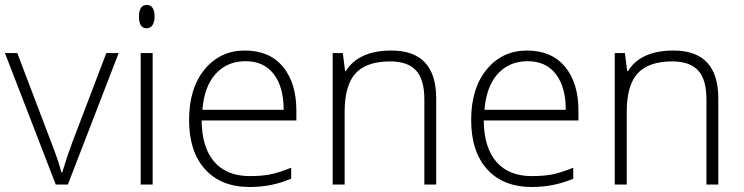

<svg xmlns="http://www.w3.org/2000/svg" viewBox="-20 -745 3002 775"><path d="M205.1 0 0 -530.8H49.8L187 -169.9Q214.4 -100.6 228 -48.8H231Q251 -115.2 272 -170.9L409.2 -530.8H459L253.9 0Z M571.8 -630.9Q541 -630.9 541 -677.7Q541 -724.6 572.3 -725.1Q603.5 -725.1 604 -678.2Q604 -656.2 595.5 -643.6Q586.9 -630.9 571.8 -630.9ZM596.2 0H547.9V-530.8H596.2Z M796.9 -301.8H1125Q1125 -394 1085 -446Q1044.9 -498 971.2 -498Q897.5 -498 851.1 -447.5Q804.7 -397 796.9 -301.8ZM1176.3 -297.9V-258.8H793.9Q794.9 -149.4 845 -91.8Q895 -34.2 988.3 -34.2Q1033.7 -34.2 1068.1 -40.5Q1102.5 -46.9 1155.3 -67.9V-23.9Q1077.6 9.8 988.3 9.8Q872.6 9.8 807.9 -61.5Q743.2 -132.8 743.2 -260.7Q743.2 -388.7 805.9 -464.8Q868.7 -541 968.3 -541Q1067.9 -541 1122.1 -475.6Q1176.3 -410.2 1176.3 -297.9Z M1692.9 0V-344.2Q1692.9 -424.3 1659.2 -460.7Q1625.5 -497.1 1554.7 -497.1Q1459.5 -497.1 1415.3 -449Q1371.1 -400.9 1371.1 -293V0H1322.8V-530.8H1363.8L1373 -458H1376Q1427.7 -541 1560.1 -541Q1740.7 -541 1740.7 -347.2V0Z M1935.5 -301.8H2263.7Q2263.7 -394 2223.6 -446Q2183.6 -498 2109.9 -498Q2036.1 -498 1989.7 -447.5Q1943.4 -397 1935.5 -301.8ZM2314.9 -297.9V-258.8H1932.6Q1933.6 -149.4 1983.6 -91.8Q2033.7 -34.2 2127 -34.2Q2172.4 -34.2 2206.8 -40.5Q2241.2 -46.9 2293.9 -67.9V-23.9Q2216.3 9.8 2127 9.8Q2011.2 9.8 1946.5 -61.5Q1881.8 -132.8 1881.8 -260.7Q1881.8 -388.7 1944.6 -464.8Q2007.3 -541 2106.9 -541Q2206.5 -541 2260.7 -475.6Q2314.9 -410.2 2314.9 -297.9Z M2831.5 0V-344.2Q2831.5 -424.3 2797.9 -460.7Q2764.2 -497.1 2693.4 -497.1Q2598.1 -497.1 2554 -449Q2509.8 -400.9 2509.8 -293V0H2461.4V-530.8H2502.4L2511.7 -458H2514.6Q2566.4 -541 2698.7 -541Q2879.4 -541 2879.4 -347.2V0Z"/></svg>

Font: OpenSans-Light
Style: Regular
Weight: 300
Foundry: Ascender Corporation
Version: Version 1.10